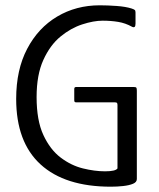

<svg xmlns="http://www.w3.org/2000/svg" viewBox="-20 -698 599 724"><path d="M496 -23Q496 -11 481.5 -5Q467 1 444.5 3.5Q422 6 398 6Q225 6 133 -78Q41 -162 41 -325Q41 -435 82.5 -514Q124 -593 195.5 -635.5Q267 -678 356 -678Q386 -678 420 -675.5Q454 -673 476 -666Q485 -663 488 -660.5Q491 -658 491 -651V-609Q491 -599 487.5 -596.5Q484 -594 478 -597Q453 -611 425.5 -615.5Q398 -620 367 -620Q333 -620 290 -606Q247 -592 208 -560Q169 -528 143.5 -472Q118 -416 118 -332Q118 -244 143.5 -189Q169 -134 208.5 -104Q248 -74 292.5 -63Q337 -52 376 -52Q416 -52 423 -63V-302Q423 -308 421 -310Q419 -312 414 -312H268Q263 -312 261.5 -314Q260 -316 260 -320V-362Q260 -366 261.5 -368Q263 -370 268 -370H483Q492 -370 494 -367.5Q496 -365 496 -356Z"/></svg>

Font: Glory
Style: Regular
Weight: 400
Designer: Robert Leuschke
Foundry: Robert Leuschke
Version: Version 1.011